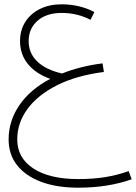

<svg xmlns="http://www.w3.org/2000/svg" viewBox="-20 -415 631 891"><path d="M343 456Q244 456 171.5 429Q99 402 59.5 352Q20 302 20 232Q20 146 70 73Q120 0 213 -49Q146 -73 109.5 -118Q73 -163 73 -224Q73 -275 97.5 -313.5Q122 -352 165.5 -373.5Q209 -395 266 -395Q307 -395 345.5 -386Q384 -377 418 -359L400 -323Q339 -355 266 -355Q196 -355 154.5 -319Q113 -283 113 -224Q113 -168 153 -129.5Q193 -91 268 -74Q353 -108 456 -121L462 -81Q336 -65 246 -20Q156 25 108 90Q60 155 60 232Q60 318 135 367Q210 416 343 416Q412 416 468 407Q524 398 577 379L591 417Q481 456 343 456Z"/></svg>

Font: Readex Pro Light
Style: Regular
Weight: 300
Designer: Bonnie Shaver-Troup, Thomas Jockin
Foundry: Lexend
Version: Version 1.200; ttfautohint (v1.8.3)